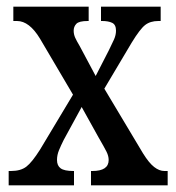

<svg xmlns="http://www.w3.org/2000/svg" viewBox="-20 -556 528 576"><path d="M6 0V-43H13Q42 -43 59 -56Q76 -69 100 -107L199 -272L100 -440Q68 -493 31 -493H20V-536H246V-493H243Q217 -493 209 -484.5Q201 -476 201 -464Q201 -453 205.5 -443Q210 -433 219 -418L267 -328L307 -406Q316 -424 322 -437.5Q328 -451 328 -464Q328 -482 316.5 -487.5Q305 -493 287 -493H283V-536H462V-493H455Q431 -493 415.5 -481Q400 -469 375 -428L293 -290L409 -96Q427 -67 442.5 -55Q458 -43 473 -43H483V0H253V-43H257Q306 -43 306 -76Q306 -88 299.5 -101Q293 -114 275 -145L225 -235L171 -136Q163 -120 157 -105.5Q151 -91 151 -76Q151 -59 162 -51Q173 -43 200 -43H202V0Z"/></svg>

Font: Noto Serif Hebrew ExtraCondensed Medium
Style: Regular
Weight: 500
Width: 2
Designer: Monotype Design Team
Foundry: Monotype Imaging Inc.
Version: Version 2.004; ttfautohint (v1.8.4.7-5d5b)